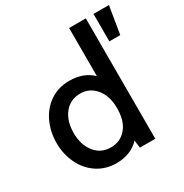

<svg xmlns="http://www.w3.org/2000/svg" viewBox="-174 -888 995 1036"><g transform="rotate(-30 323.5 -370.0)"><path d="M503 -750V0H407L401 -47Q346 10 257 10Q191 10 139 -24Q87 -58 58.5 -117Q30 -176 30 -246Q30 -315 57.5 -374Q85 -433 136.5 -468Q188 -503 257 -503Q345 -503 399 -450V-750ZM407 -246Q407 -323 369 -368.5Q331 -414 274 -414Q211 -414 174 -367.5Q137 -321 137 -246Q137 -174 174 -126.5Q211 -79 274 -79Q332 -79 369.5 -122.5Q407 -166 407 -246ZM551 -750H647L619 -579H551Z"/></g></svg>

Font: Cabin Medium
Style: Regular
Weight: 500
Designer: Pablo Impallari
Foundry: Pablo Impallari. http://www.impallari.com Igino Marini. http://www.ikern.com
Version: Version 2.001